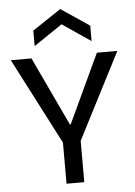

<svg xmlns="http://www.w3.org/2000/svg" viewBox="-60 -946 698 991"><g transform="rotate(-5 289.0 -450.5)"><path d="M244 0V-213L13 -660H120L288 -303H292L459 -660H565L336 -214V0ZM142 -722V-802L290 -901L437 -802V-722L290 -822Z"/></g></svg>

Font: Bricolage Grotesque 17pt
Style: Regular
Weight: 400
Version: Version 1.001;gftools[0.9.33.dev8+g029e19f]